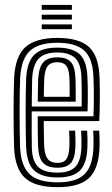

<svg xmlns="http://www.w3.org/2000/svg" viewBox="-20 -766 465 795"><path d="M218.8 9Q126.2 9 84.6 -28.3Q43 -65.7 38.5 -151.5Q37.5 -176.2 36.9 -215.7Q36.2 -255.1 36.2 -299.1Q36.2 -343 36.9 -382.4Q37.5 -421.7 38.6 -446.1Q43.8 -534.9 86.4 -572Q128.9 -609 217.2 -609Q306.1 -609 347 -572.7Q387.9 -536.4 391.9 -451Q392.7 -432.5 393.1 -410.5Q393.5 -388.5 393.4 -364.3Q393.4 -340.1 392.8 -314.8Q392.2 -289.6 390.9 -264.6H161.1Q161.2 -245.1 161.5 -225.4Q161.7 -205.6 162.1 -188.9Q162.6 -172.2 162.9 -161.4Q165 -124.6 177.5 -108.1Q190 -91.6 218.8 -91.6Q243.6 -91.6 254.5 -106.5Q265.5 -121.5 267.2 -157.8Q267.8 -167.8 267.6 -185Q267.3 -202.1 266.2 -224.9H291.2Q292.3 -202.6 292.5 -185Q292.8 -167.4 292.2 -156.7Q290.1 -110.2 273.2 -90.8Q256.3 -71.5 218.8 -71.5Q177.2 -71.5 158.5 -91.5Q139.9 -111.5 137.7 -158.6Q137.2 -173.2 136.8 -193.7Q136.4 -214.3 136.2 -237.9Q136.1 -261.5 136.1 -284.7H367Q367.8 -305.6 368.2 -327.5Q368.6 -349.4 368.6 -371Q368.5 -392.6 368.1 -412.6Q367.8 -432.6 366.9 -449.9Q363.3 -525.6 328.1 -557.2Q292.9 -588.9 217.2 -588.9Q140.5 -588.9 104.3 -555.8Q68.2 -522.8 63.5 -444.7Q62.3 -419.2 61.7 -379.4Q61.2 -339.5 61.2 -295.9Q61.2 -252.3 61.8 -214.2Q62.5 -176.2 63.3 -154.1Q67.4 -78.2 102.6 -44.7Q137.9 -11.1 218.8 -11.1Q295 -11.1 329.2 -43.9Q363.3 -76.6 366.9 -152.8Q367.4 -163.9 367.3 -176Q367.3 -188.2 366.9 -200.8Q366.5 -213.3 365.9 -224.9H390.9Q391.7 -208.7 392.2 -188.9Q392.7 -169.1 391.9 -151.9Q387.9 -65.3 347.8 -28.1Q307.7 9 218.8 9ZM218.8 -31.2Q152.7 -31.2 122.2 -59.5Q91.8 -87.7 88.2 -155Q87.2 -177.9 86.7 -216.1Q86.2 -254.4 86.2 -297.7Q86.2 -341 86.7 -380Q87.2 -419 88.4 -443.1Q92.5 -510.8 122.5 -539.8Q152.4 -568.8 217.2 -568.8Q279.4 -568.8 309.2 -541.9Q338.9 -515.1 341.9 -449.2Q342.9 -431.1 343.3 -408Q343.7 -384.9 343.6 -358.7Q343.6 -332.6 342.6 -304.8H111.3Q111.1 -259.9 111.2 -225.7Q111.3 -191.4 111.8 -156.8Q112.7 -100.2 137.2 -75.8Q161.6 -51.3 218.8 -51.3Q266.1 -51.3 290.1 -73.4Q314.2 -95.5 317 -154.2Q317.5 -169.1 317.3 -186.9Q317 -204.6 316 -224.9H340.9Q341.8 -206.6 342.3 -188.5Q342.7 -170.4 341.9 -153.5Q338.9 -87.5 310.5 -59.4Q282.1 -31.2 218.8 -31.2ZM111.5 -325H318.1Q318.6 -349.5 318.5 -371.7Q318.5 -393.9 318.1 -413.4Q317.7 -432.8 317 -448.7Q314.4 -506.6 289 -527.7Q263.6 -548.7 217.2 -548.7Q165.7 -548.7 141.2 -524.3Q116.7 -499.9 113.2 -441.4Q112.8 -428.2 112.3 -395.6Q111.8 -363.1 111.5 -325ZM136.3 -345.1Q136.5 -361 136.7 -378.4Q137 -395.7 137.4 -411.8Q137.8 -427.9 138.2 -439.9Q141.1 -488 159.5 -508.3Q177.9 -528.5 217.2 -528.5Q256.1 -528.5 273.2 -509.3Q290.3 -490.1 292.2 -446.1Q292.7 -435.5 293.1 -419.3Q293.5 -403.1 293.6 -383.8Q293.6 -364.6 293.3 -345.1ZM161.5 -365.2H268.2Q268.5 -380.8 268.3 -396.2Q268.2 -411.5 267.9 -424.5Q267.6 -437.4 267.2 -445.3Q265.7 -479.3 254.1 -493.9Q242.6 -508.4 217.2 -508.4Q190.2 -508.4 177.7 -492.6Q165.2 -476.7 163.1 -438.8Q162.8 -429.2 162.5 -418.1Q162.2 -407 161.9 -393.9Q161.7 -380.8 161.5 -365.2ZM152.8 -725.5V-745.6H277.6V-725.5ZM152.8 -645V-665.1H277.6V-645ZM152.8 -685.2V-705.4H277.6V-685.2Z"/></svg>

Font: Big Shoulders Inline Thin
Style: Regular
Weight: 100
Designer: Patric King
Foundry: XO Type Co
Version: Version 2.002